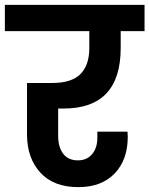

<svg xmlns="http://www.w3.org/2000/svg" viewBox="-41 -760 614 789"><path d="M198 -314V-201Q198 -156 218.5 -128.5Q239 -101 279 -101Q316 -101 337.5 -126.5Q359 -152 359 -194V-219H483Q484 -210 484 -198Q484 -103 430 -47Q376 9 281 9Q179 9 124.5 -51Q70 -111 70 -207V-419H173Q253 -419 289.5 -455.5Q326 -492 326 -563V-632H-21V-740H553V-632H455V-563Q455 -314 220 -314Z"/></svg>

Font: MSTAGE SemiBold
Style: Regular
Weight: 600
Designer: Ninad Kale (Devanagari), Jonny Pinhorn (Latin)
Foundry: Indian Type Foundry
Version: 4.004